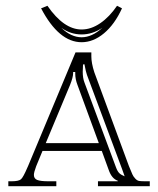

<svg xmlns="http://www.w3.org/2000/svg" viewBox="-20 -644 546 664"><path d="M8.8 0V-17.1H20Q44.9 -17.1 52.7 -24.2Q60.5 -31.2 74.7 -64.5Q76.2 -67.9 77.1 -69.8L241.2 -462.9H295.9V-458V-449.2Q295.9 -425.8 306.2 -394L425.8 -69.8Q434.6 -48.8 437.7 -41.3Q440.9 -33.7 447.8 -26.4Q454.6 -19 461.7 -18.1Q468.8 -17.1 482.9 -17.1H498V0H318.8V-17.1H387.2V-19Q366.2 -26.4 356 -56.2L332 -122.1H127L105 -68.8Q97.2 -47.9 97.2 -39.1Q97.2 -26.4 108.6 -21.7Q120.1 -17.1 147 -17.1H174.8V0ZM321.8 -148.9 248 -350.1Q240.2 -370.1 240.2 -389.2V-393.1V-395H232.9V-393.1V-391.1Q232.9 -377 222.2 -350.1L138.2 -148.9ZM267.1 -420.9Q267.1 -415.5 266.6 -407.2Q266.1 -398.9 266.1 -396Q266.1 -374 272 -358.9L380.9 -65.9Q386.2 -51.3 392.6 -45.2Q398.9 -39.1 411.1 -34.2Q409.2 -38.1 401.9 -60.1L280.8 -384.8Q277.3 -393.6 272 -421.9ZM191.9 -547.9Q226.1 -515.1 262.2 -515.1Q298.3 -515.1 334 -547.9Q299.8 -524.9 262.2 -524.9Q224.1 -524.9 191.9 -547.9ZM122.1 -615.2 144 -624Q200.7 -542 262.2 -542Q294.9 -542 326.7 -563.7Q358.4 -585.4 384.8 -624L401.9 -615.2Q376.5 -559.6 339.6 -528.8Q302.7 -498 262.2 -498Q183.6 -498 122.1 -615.2Z"/></svg>

Font: FoglihtenNo01
Style: Regular
Weight: 500
Version: Version 0.61